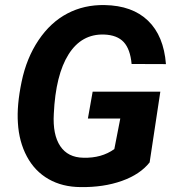

<svg xmlns="http://www.w3.org/2000/svg" viewBox="-20 -741 706 770"><path d="M580.1 -89.8Q542 -41.5 468.5 -15.4Q395 10.7 302.7 9.3Q230 8.8 174.8 -22.7Q119.6 -54.2 87.9 -113.3Q56.2 -172.4 51.8 -248Q46.9 -318.4 66.7 -413.3Q86.4 -508.3 134.5 -579.8Q182.6 -651.4 250 -686.8Q317.4 -722.2 399.4 -720.7Q510.7 -718.8 573.7 -658Q636.7 -597.2 645.5 -483.9L507.8 -484.4Q502.4 -543.9 476.1 -572.3Q449.7 -600.6 397.5 -602.5Q307.1 -605.5 255.1 -523.2Q203.1 -440.9 195.8 -284.7Q190.9 -201.2 221.4 -155.3Q252 -109.4 314.5 -108.4Q387.2 -106.4 438.5 -143.1L462.4 -265.6H332.5L351.6 -373.5H623Z"/></svg>

Font: TypoPRO Roboto
Style: Bold Italic
Weight: 700
Italic angle: -12°
Designer: Google
Version: Version 2.136; 2016